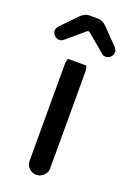

<svg xmlns="http://www.w3.org/2000/svg" viewBox="-147 -739 539 795"><g transform="rotate(20 122.0 -341.5)"><path d="M-10.7 -581.1Q-10.7 -591.8 -2.9 -601.6L63.5 -669.9Q82 -689.5 103.5 -689.5H140.6Q162.1 -689.5 180.7 -669.9L247.1 -601.6Q254.9 -591.8 254.9 -581.1Q254.9 -570.3 245.6 -561Q236.3 -551.8 224.6 -551.8Q213.9 -551.8 206.1 -558.6L129.9 -623Q127 -627 122.1 -627Q118.2 -627 114.3 -623L38.1 -558.6Q30.3 -551.8 19.5 -551.8Q7.8 -551.8 -1.5 -561Q-10.7 -570.3 -10.7 -581.1ZM76.2 -39.1V-458Q76.2 -490.2 84 -490.2H159.2Q167 -490.2 167 -458V-39.1Q167 -20.5 153.3 -7.3Q139.6 5.9 121.1 5.9Q102.5 5.9 89.4 -7.3Q76.2 -20.5 76.2 -39.1Z"/></g></svg>

Font: YuPearl-Regular
Style: Regular
Weight: 400
Designer: Max Yao
Foundry: Max-Everyday
Version: Version 1.011; ttfautohint (v1.8.3)